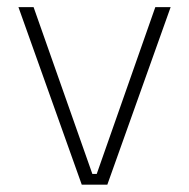

<svg xmlns="http://www.w3.org/2000/svg" viewBox="-20 -506 518 526"><path d="M233 -29.5H245L405.5 -486.5H447.5L274 0H204L30.5 -486.5H72Z"/></svg>

Font: Anek Malayalam ExtraLight
Style: Regular
Weight: 250
Version: Version 1.003